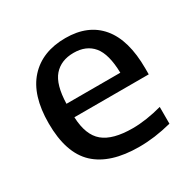

<svg xmlns="http://www.w3.org/2000/svg" viewBox="-130 -683 824 823"><g transform="rotate(-30 282.0 -271.0)"><path d="M334.5 10Q191.5 10 119.5 -57.2Q47.5 -124.5 47.5 -271.5Q47.5 -410 112.2 -481.2Q177 -552.5 292 -552.5Q404 -552.5 464 -480.8Q524 -409 524 -268.5V-239H156Q159.5 -149.5 205.5 -111.2Q251.5 -73 349.5 -73Q383 -73 419.8 -78.5Q456.5 -84 495 -94.5V-11.5Q451.5 -0.5 412.2 4.8Q373 10 334.5 10ZM290.5 -480Q228 -480 193 -439.8Q158 -399.5 155.5 -306H422Q420 -399 386.5 -439.5Q353 -480 290.5 -480Z"/></g></svg>

Font: Encode Sans SemiExpanded SemiExpanded Medium
Style: Regular
Weight: 500
Width: 6
Designer: Multiple Designers
Foundry: Impallari Type
Version: Version 3.000; ttfautohint (v1.8.3) -l 8 -r 50 -G 200 -x 14 